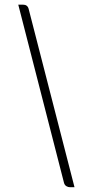

<svg xmlns="http://www.w3.org/2000/svg" viewBox="-20 -742 370 804"><path d="M56.5 -722.5H76Q95.5 -722.5 100 -704.5L292 42H273.5Q265 42 257.8 37.5Q250.5 33 248 23.5Z"/></svg>

Font: Lato Light
Style: Italic
Weight: 300
Italic angle: -7°
Designer: Lukasz Dziedzic
Foundry: Lukasz Dziedzic
Version: Version 1.104; Western+Polish opensource